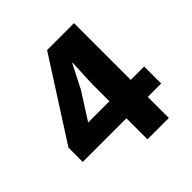

<svg xmlns="http://www.w3.org/2000/svg" viewBox="-168 -766 902 902"><g transform="rotate(-45 283.0 -315.0)"><path d="M273 -630H452V-253H541V-140H452V0H310V-140H20V-235ZM253 -385 169 -253H310V-373L316 -504H314Z"/></g></svg>

Font: Ek Mukta ExtraBold
Style: Regular
Weight: 800
Designer: Girish Dalvi and Yashodeep Gholap
Foundry: Ek Type
Version: Version 2.538;PS 1.002;hotconv 16.6.51;makeotf.lib2.5.65220;